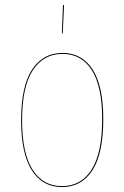

<svg xmlns="http://www.w3.org/2000/svg" viewBox="-20 -739 497 768"><path d="M231.9 -718.8H236.3L231 -605.5H227.5ZM393.1 -262.2Q393.1 -125.5 349.9 -58.1Q306.6 9.3 228 9.3Q149.9 9.3 107.2 -57.9Q64.5 -125 64.5 -258.3Q64.5 -394.5 108.4 -460.9Q152.3 -527.3 230 -527.3Q307.6 -527.3 350.3 -461.4Q393.1 -395.5 393.1 -262.2ZM68.4 -258.3Q68.4 -126.5 110.1 -60.5Q151.9 5.4 228 5.4Q304.7 5.4 346.7 -61Q388.7 -127.4 388.7 -262.2Q388.7 -393.6 347.2 -458.5Q305.7 -523.4 230 -523.4Q154.3 -523.4 111.3 -458Q68.4 -392.6 68.4 -258.3Z"/></svg>

Font: Fira Sans Compressed Four
Style: Regular
Weight: 100
Width: 1
Designer: Carrois Corporate & Edenspiekermann AG
Foundry: Carrois Corporate GbR & Edenspiekermann AG
Version: Version 4.203;PS 004.203;hotconv 1.0.88;makeotf.lib2.5.64775